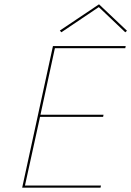

<svg xmlns="http://www.w3.org/2000/svg" viewBox="-20 -872 610 892"><path d="M439 -839 265 -722 258 -730 440 -852 570 -729 562 -722ZM83 0 226 -658H564L562 -648H235L168 -339H461L459 -329H166L96 -10H449L447 0Z"/></svg>

Font: EauTestInfant Hairline
Style: Italic
Weight: 250
Italic angle: -12°
Designer: Christian Thalmann (Catharsis Fonts)
Version: Version 0.001;PS 000.001;hotconv 1.0.88;makeotf.lib2.5.64775